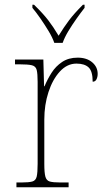

<svg xmlns="http://www.w3.org/2000/svg" viewBox="-20 -786 445 806"><path d="M49 0V-20H71Q101 -20 115.5 -24Q130 -28 134 -44.5Q138 -61 138 -98V-442Q138 -477 134 -492.5Q130 -508 114 -512Q98 -516 61 -516H43V-536H162L165 -424H167Q179 -453 196.5 -480.5Q214 -508 241 -526Q268 -544 306 -544Q344 -544 367 -524.5Q390 -505 390 -476Q390 -463 385 -453Q380 -443 369 -443Q369 -487 352 -503Q335 -519 301 -519Q262 -519 231.5 -486Q201 -453 183.5 -399.5Q166 -346 166 -284V-98Q166 -61 170.5 -44.5Q175 -28 189 -24Q203 -20 233 -20H268V0ZM208 -606Q200 -629 184 -655.5Q168 -682 150 -708Q132 -734 116 -753V-766H123Q161 -729 182.5 -701Q204 -673 226 -636Q249 -673 270 -701Q291 -729 328 -766H335V-753Q320 -734 301.5 -708Q283 -682 267 -655.5Q251 -629 243 -606Z"/></svg>

Font: Noto Serif Thin
Style: Regular
Weight: 100
Designer: Monotype Design Team
Foundry: Monotype Imaging Inc.
Version: Version 2.015